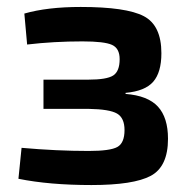

<svg xmlns="http://www.w3.org/2000/svg" viewBox="-20 -521 549 552"><path d="M58 -393 50 -482Q116 -501 212 -501Q343 -501 393.5 -474.5Q444 -448 444 -368Q444 -313 420.5 -286Q397 -259 341 -254V-251Q405 -246 434 -214.5Q463 -183 463 -122Q463 -42 413.5 -15.5Q364 11 243 11Q122 11 33 -7L42 -96Q143 -87 235 -87Q297 -87 317.5 -98.5Q338 -110 338 -147Q338 -182 316.5 -194.5Q295 -207 235 -208H105V-292H234Q287 -292 305.5 -304Q324 -316 324 -351Q324 -382 302 -392Q280 -402 217 -402Q135 -402 58 -393Z"/></svg>

Font: Exo 2.0 Semi Bold
Style: Regular
Weight: 600
Designer: Natanael Gama
Version: Version 1.001;PS 001.001;hotconv 1.0.70;makeotf.lib2.5.58329